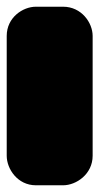

<svg xmlns="http://www.w3.org/2000/svg" viewBox="102 -956 296 572"><g transform="rotate(-90 250.0 -670.0)"><path d="M429 -542C468 -542 516 -575 516 -630V-711C516 -750 484 -798 429 -798H72C33 -798 -16 -766 -16 -711V-630C-16 -591 17 -542 72 -542Z"/></g></svg>

Font: Asimov Print
Style: E
Weight: 500
Designer: Google
Version: Version 2.000980; 2014